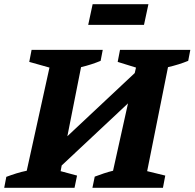

<svg xmlns="http://www.w3.org/2000/svg" viewBox="-48 -892 924 912"><path d="M-28 0 -18 -52Q6 -61 30 -68.5Q54 -76 79 -81L187 -571L91 -598L102 -655H440L430 -603Q387 -585 337 -573L272 -245L592 -545L598 -571L511 -598L522 -655H856L846 -603Q824 -594 800 -586.5Q776 -579 750 -573L651 -79L737 -58L726 0H391L402 -53Q423 -61 445.5 -68.5Q468 -76 489 -81L560 -401L245 -106L240 -79L318 -58L306 0ZM371 -774 392 -872H657L636 -774Z"/></svg>

Font: Piazzolla
Style: Bold Italic
Weight: 700
Italic angle: -11.3°
Designer: Juan Pablo del Peral
Foundry: Huerta Tipografica
Version: Version 1.330